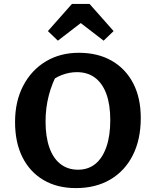

<svg xmlns="http://www.w3.org/2000/svg" viewBox="-20 -950 781 982"><path d="M368 12Q273 12 203 -29Q133 -70 95 -145.5Q57 -221 57 -326Q57 -432 99 -512Q141 -592 214.5 -636Q288 -680 383 -680Q481 -680 552 -639Q623 -598 661.5 -523.5Q700 -449 700 -347Q700 -237 659.5 -156.5Q619 -76 544.5 -32Q470 12 368 12ZM379 -82Q431 -82 467.5 -111.5Q504 -141 524 -198Q544 -255 544 -336Q544 -415 524 -469.5Q504 -524 466 -552.5Q428 -581 373 -581Q335 -581 296.5 -566.5Q258 -552 223 -521L280 -587Q213 -467 213 -329Q213 -251 232.5 -195.5Q252 -140 289.5 -111Q327 -82 379 -82ZM438 -930 561 -791 510 -742 393 -832 276 -742 225 -791 348 -930Z"/></svg>

Font: Piazzolla Thin ExtraBold
Style: Regular
Weight: 800
Version: Version 2.005